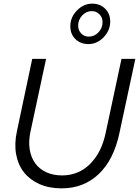

<svg xmlns="http://www.w3.org/2000/svg" viewBox="-20 -1023 763 1054"><path d="M635 -290Q604 -145 521.5 -67Q439 11 318 11Q249 11 196.5 -12.5Q144 -36 111.5 -77Q79 -118 68.5 -176Q58 -234 73 -303L157 -700H233L147 -299Q136 -247 143 -203Q150 -159 173 -127Q196 -95 234 -77.5Q272 -60 321 -60Q410 -60 473.5 -122Q537 -184 560 -293L647 -700H723ZM465 -781Q422 -781 394 -808.5Q366 -836 366 -879Q366 -928 402.5 -965.5Q439 -1003 486 -1003Q529 -1003 557 -975.5Q585 -948 585 -905Q585 -856 549 -818.5Q513 -781 465 -781ZM467 -822Q498 -822 520.5 -845.5Q543 -869 543 -902Q543 -927 526 -944.5Q509 -962 484 -962Q454 -962 431.5 -938.5Q409 -915 409 -882Q409 -857 425.5 -839.5Q442 -822 467 -822Z"/></svg>

Font: Red Hat Display
Style: Italic
Weight: 400
Italic angle: -12°
Designer: Pentagram / MCKL
Foundry: Pentagram / MCKL
Version: Version 1.003; Red Hat Display Italic